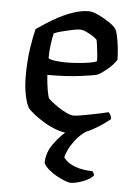

<svg xmlns="http://www.w3.org/2000/svg" viewBox="-51 -539 540 779"><g transform="rotate(5 218.5 -150.0)"><path d="M243 0Q217 0 189 -10.5Q161 -21 136.5 -36Q112 -51 95 -65Q78 -79 73 -85Q63 -98 55 -134.5Q47 -171 47 -216Q47 -276 54.5 -327Q62 -378 70 -409Q84 -418 107 -433.5Q130 -449 158.5 -464Q187 -479 218.5 -489.5Q250 -500 280 -500Q295 -500 318.5 -489Q342 -478 363.5 -463.5Q385 -449 392 -438Q397 -431 401.5 -410Q406 -389 409 -363Q412 -337 412 -314Q398 -292 375.5 -273.5Q353 -255 337 -247Q326 -243 269 -235.5Q212 -228 134 -228Q136 -194 141 -166Q146 -138 150 -133Q153 -129 165 -119.5Q177 -110 193.5 -99Q210 -88 226.5 -80.5Q243 -73 254 -73Q265 -73 285.5 -76.5Q306 -80 328.5 -84.5Q351 -89 369.5 -93Q388 -97 395 -99Q399 -95 403 -88Q407 -81 407 -72Q379 -48 336 -24Q293 0 243 0ZM204 -285Q227 -285 252.5 -287Q278 -289 299.5 -292.5Q321 -296 330 -301Q330 -315 328 -333Q326 -351 324 -366Q322 -381 321 -385Q321 -389 308 -398Q295 -407 278.5 -415Q262 -423 250 -423Q240 -423 218.5 -418.5Q197 -414 176 -408.5Q155 -403 145 -398Q141 -381 137 -353.5Q133 -326 133 -296Q141 -290 163 -287.5Q185 -285 204 -285ZM264 200Q259 200 244 194.5Q229 189 210.5 179Q192 169 176.5 156Q161 143 154 129Q154 88 180.5 50.5Q207 13 242 -14H313Q287 3 269 26.5Q251 50 241.5 70.5Q232 91 232 100Q249 123 281 134Q313 145 350 145Q352 147 355 152Q358 157 358 162Q345 178 315 189Q285 200 264 200Z"/></g></svg>

Font: Texturina 72pt Medium
Style: Regular
Weight: 500
Designer: Guillermo Torres Carreño
Foundry: Omnibus-Type
Version: Version 1.002; ttfautohint (v1.8.3)